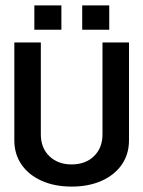

<svg xmlns="http://www.w3.org/2000/svg" viewBox="-20 -677 530 710"><path d="M33 -158V-520H131V-180Q131 -130 162.5 -99.5Q194 -69 245 -69Q296 -69 327.5 -99.5Q359 -130 359 -180V-520H457V-158Q457 -107 430.5 -68.5Q404 -30 356 -8.5Q308 13 245 13Q182 13 134 -8.5Q86 -30 59.5 -68.5Q33 -107 33 -158ZM207 -657V-567H107V-657ZM284 -657H384V-567H284Z"/></svg>

Font: Non Bureau
Style: Regular
Weight: 400
Designer: Jona Saucedo
Foundry: Non Foundry
Version: Version 1.000; ttfautohint (v1.8.4)